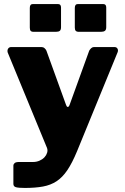

<svg xmlns="http://www.w3.org/2000/svg" viewBox="-20 -762 618 947"><path d="M103 165Q72 165 59 161.5Q46 158 46 145V55Q46 48 52 42.5Q58 37 74 37H143Q161 37 176 30Q191 23 200 13Q209 3 212.5 -9Q216 -21 212 -32L18 -503Q15 -514 20 -522Q25 -530 36 -530H184Q193 -530 199.5 -524.5Q206 -519 209 -512L306 -244Q309 -235 314 -234.5Q319 -234 323 -244L420 -512Q424 -519 430 -524.5Q436 -530 444 -530H544Q555 -530 559.5 -522Q564 -514 560 -504L360 -16Q336 42 312 77.5Q288 113 259 132Q230 151 192 158Q154 165 103 165ZM281 -725V-628Q281 -615 275 -610Q269 -605 255 -605H147Q135 -605 131 -610Q127 -615 127 -626V-723Q127 -742 142 -742H266Q281 -742 281 -725ZM504 -725V-628Q504 -615 497.5 -610Q491 -605 477 -605H370Q358 -605 353.5 -610Q349 -615 349 -626V-723Q349 -742 364 -742H489Q504 -742 504 -725Z"/></svg>

Font: Libre Franklin ExtraBold
Style: Regular
Weight: 800
Designer: Pablo Impallari, Rodrigo Fuenzalida, Nhung Nguyen
Foundry: Impallari Type
Version: Version 3.000